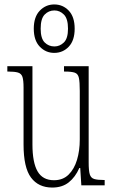

<svg xmlns="http://www.w3.org/2000/svg" viewBox="-20 -834 509 864"><path d="M215 10Q153 10 119.5 -35Q86 -80 86 -184V-440Q86 -473 81 -488Q76 -503 61 -507.5Q46 -512 17 -512H13V-536H126V-184Q126 -103 149 -63Q172 -23 223 -23Q263 -23 288.5 -48Q314 -73 326.5 -114.5Q339 -156 339 -206V-425Q339 -465 335 -483.5Q331 -502 316.5 -507Q302 -512 271 -512H268V-536H379V-103Q379 -66 384 -49.5Q389 -33 404 -28.5Q419 -24 448 -24H451V0H346L341 -78H337Q319 -37 289.5 -13.5Q260 10 215 10ZM224 -596Q186 -596 159 -624Q132 -652 132 -705Q132 -758 159 -786Q186 -814 224 -814Q263 -814 289.5 -786Q316 -758 316 -705Q316 -652 289.5 -624Q263 -596 224 -596ZM225 -625Q249 -625 267.5 -643Q286 -661 286 -705Q286 -750 267.5 -768.5Q249 -787 225 -787Q199 -787 181 -768.5Q163 -750 163 -705Q163 -661 181 -643Q199 -625 225 -625Z"/></svg>

Font: Noto Serif Hebrew ExtraCondensed ExtraLight
Style: Regular
Weight: 200
Width: 2
Designer: Monotype Design Team
Foundry: Monotype Imaging Inc.
Version: Version 2.004; ttfautohint (v1.8.4.7-5d5b)